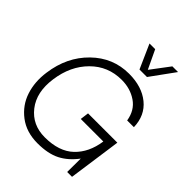

<svg xmlns="http://www.w3.org/2000/svg" viewBox="-276 -1141 1288 1288"><g transform="rotate(45 368.0 -497.5)"><path d="M449 -829 373 -1000H427L490 -867L590 -1000H644L520 -829ZM691 -377 683 -319 638 0H592L593 -128Q542 -60 478 -27.5Q414 5 315 5Q209 5 136.5 -50.5Q64 -106 36.5 -190.5Q9 -275 23 -373Q46 -543 157 -651.5Q268 -760 420 -760Q542 -760 617.5 -698.5Q693 -637 696 -529H632Q619 -612 557.5 -654Q496 -696 414 -696Q285 -696 195.5 -606.5Q106 -517 86 -373Q66 -233 134.5 -145.5Q203 -58 321 -58Q456 -58 529 -127.5Q602 -197 619 -316H405L413 -377Z"/></g></svg>

Font: Oakes Grotesk Light
Style: Italic
Weight: 300
Italic angle: -8°
Designer: Samuel Oakes
Foundry: Samuel Oakes
Version: Version 1.000;PS 001.000;hotconv 1.0.88;makeotf.lib2.5.64775